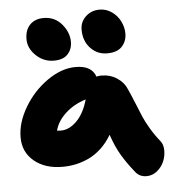

<svg xmlns="http://www.w3.org/2000/svg" viewBox="-55 -774 813 890"><g transform="rotate(-5 352.0 -329.0)"><path d="M459 -518.1Q412.6 -518.1 381.3 -551.8Q350.1 -585.4 350.1 -637.2Q350.1 -674.3 376.5 -698.7Q402.8 -723.1 440.9 -723.1Q473.1 -723.1 499 -704.1Q524.9 -685.1 537.8 -657.7Q550.8 -630.4 550.8 -603Q550.8 -566.9 528.3 -542.5Q505.9 -518.1 459 -518.1ZM210 -505.9Q162.6 -505.9 127.2 -539.6Q91.8 -573.2 91.8 -616.2Q91.8 -658.2 115.2 -682.6Q138.7 -707 179.2 -707Q231 -707 263.4 -668.7Q295.9 -630.4 295.9 -585.9Q295.9 -552.2 274.9 -529.1Q253.9 -505.9 210 -505.9ZM207 -12.2Q126 -12.2 75.4 -54.2Q24.9 -96.2 24.9 -165Q24.9 -232.9 66.7 -303.7Q108.4 -374.5 174.8 -421.1Q241.2 -467.8 307.1 -467.8Q381.8 -467.8 399.9 -415Q410.2 -418 421.9 -418Q463.4 -418 495.1 -397.2Q526.9 -376.5 540 -344.2Q551.8 -318.4 568.4 -277.6Q585 -236.8 595 -212.9Q605 -189 624.5 -155.8Q644 -122.6 668.9 -91.8Q682.6 -75.2 683.1 -48.3Q683.6 -21.5 673.3 3.4Q663.1 28.3 641.1 46.6Q619.1 64.9 591.8 64.9Q559.6 64.9 541 42Q502.9 -5.4 479.2 -45.9Q455.6 -86.4 437 -141.1Q416 -105.5 388.7 -79.8Q361.3 -54.2 331.1 -39.8Q300.8 -25.4 270.3 -18.8Q239.7 -12.2 207 -12.2ZM213.9 -180.2Q252.9 -180.2 287.8 -215.1Q322.8 -250 340.8 -314Q285.2 -296.9 246.1 -261Q207 -225.1 195.8 -181.2Q201.7 -180.2 213.9 -180.2Z"/></g></svg>

Font: Shantell Sans Irregular Bouncy
Style: Regular
Weight: 800
Designer: Stephen Nixon, Anya Danilova, Shantell Martin
Foundry: Arrow Type
Version: Version 1.006;[9816181b4]